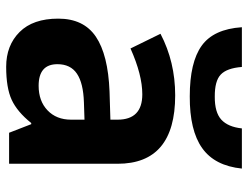

<svg xmlns="http://www.w3.org/2000/svg" viewBox="-114 -708 831 644"><g transform="rotate(90 302.0 -385.5)"><path d="M194.8 -162.1Q194.8 -99.1 267.1 -99.1Q318.4 -99.1 349.6 -128.9Q380.9 -158.7 380.9 -208V-252.9L323.2 -251Q258.3 -249 226.6 -227.5Q194.8 -206.1 194.8 -162.1ZM203.6 9.8Q131.8 9.8 86.9 -35.2Q42 -80.1 42 -165Q42 -250 102.5 -291Q163.1 -332 286.1 -336.9L380.9 -339.8V-363.8Q380.9 -446.8 295.9 -446.8Q230.5 -446.8 142.1 -407.2L92.8 -507.8Q187 -557.1 299.3 -557.1Q528.8 -557.1 528.8 -363.8V0H424.8L396 -74.2H392.1Q354.5 -27.3 314.5 -8.8Q274.4 9.8 203.6 9.8ZM302.7 -606Q188.5 -606 132.8 -646Q77.1 -686 70.8 -780.8H204.1Q208 -730.5 229.5 -710Q251 -689.5 303.7 -689.9Q356.4 -689.5 380.9 -711.9Q405.3 -734.4 410.2 -780.8H544.9Q535.6 -689.5 476.1 -647.5Q417 -605.5 302.7 -606Z"/></g></svg>

Font: OpenSans-Bold
Style: Bold
Weight: 700
Foundry: Ascender Corporation
Version: Version 1.10